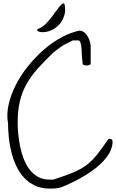

<svg xmlns="http://www.w3.org/2000/svg" viewBox="-20 -1109 683 1130"><path d="M27.3 -382.8Q17.6 -435.5 30.8 -493.7Q43.9 -551.8 73.2 -609.4Q102.5 -667 145.5 -720.2Q188.5 -773.4 237.8 -816.4Q287.1 -859.4 341.3 -888.7Q395.5 -918 447.3 -928.7Q462.9 -928.7 475.1 -918.9Q487.3 -909.2 496.1 -894.5Q504.9 -879.9 509.3 -863.3Q513.7 -846.7 513.7 -833V-738.3Q513.7 -728.5 505.9 -726.1Q498 -723.6 492.2 -723.6Q485.4 -723.6 475.6 -725.6Q465.8 -727.5 465.8 -738.3Q465.8 -742.2 464.8 -751Q463.9 -759.8 462.9 -770.5Q461.9 -781.2 461.4 -791Q460.9 -800.8 460.9 -803.7Q460.9 -805.7 460.4 -816.9Q460 -828.1 458 -839.8Q456.1 -851.6 452.1 -861.3Q448.2 -871.1 442.4 -871.1H408.2Q408.2 -871.1 399.4 -866.7Q390.6 -862.3 378.9 -856.4Q367.2 -850.6 355.5 -844.2Q343.8 -837.9 337.9 -833Q335 -831.1 328.6 -826.2Q322.3 -821.3 315.4 -816.4Q308.6 -811.5 302.7 -806.6Q296.9 -801.8 293.9 -799.8Q241.2 -749 202.1 -705.6Q163.1 -662.1 136.7 -615.2Q110.4 -568.4 97.2 -514.2Q84 -460 84 -385.7Q84 -356.4 87.4 -320.8Q90.8 -285.2 98.1 -248Q105.5 -210.9 119.1 -175.3Q132.8 -139.6 153.3 -112.3Q173.8 -85 203.1 -68.4Q232.4 -51.8 272.5 -51.8H293.9Q337.9 -66.4 371.6 -78.6Q405.3 -90.8 432.1 -103.5Q459 -116.2 481 -131.3Q502.9 -146.5 523.9 -168Q544.9 -189.5 567.4 -219.7Q589.8 -250 618.2 -291Q619.1 -291 621.1 -291.5Q623 -292 625 -292Q642.6 -292 642.6 -274.4Q642.6 -252 631.3 -224.1Q620.1 -196.3 590.3 -163.1Q560.5 -129.9 507.3 -93.3Q454.1 -56.6 371.1 -19.5Q355.5 -12.7 343.8 -8.3Q332 -3.9 321.3 -2Q310.5 0 299.3 0.5Q288.1 1 274.4 1Q223.6 1 186 -16.6Q148.4 -34.2 121.1 -64Q93.8 -93.8 75.7 -132.3Q57.6 -170.9 46.9 -214.4Q36.1 -257.8 31.7 -301.3Q27.3 -344.7 27.3 -382.8ZM363.3 -1049.8Q363.3 -1048.8 363.3 -1044.9Q363.3 -1041 362.3 -1037.1Q361.3 -1033.2 360.8 -1029.8Q360.4 -1026.4 360.4 -1025.4Q350.6 -989.3 331.5 -967.8Q312.5 -946.3 290.5 -935.1Q268.6 -923.8 247.6 -920.9Q226.6 -918 213.4 -921.4Q200.2 -924.8 198.2 -930.7Q196.3 -936.5 213.9 -943.4Q232.4 -951.2 251 -970.2Q269.5 -989.3 286.1 -1011.2Q302.7 -1033.2 316.9 -1053.2Q331.1 -1073.2 341.8 -1083Q352.5 -1092.8 357.9 -1086.4Q363.3 -1080.1 363.3 -1049.8Z"/></svg>

Font: Cedarville Cursive
Style: Regular
Weight: 400
Designer: Kimberly Geswein
Foundry: Kimberly Geswein
Version: Version 1.001 2010